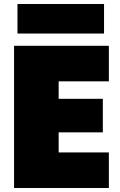

<svg xmlns="http://www.w3.org/2000/svg" viewBox="-20 -936 596 956"><path d="M522 -708V-531H272V-444H492V-277H272V-177H522V0H50V-708ZM67 -769V-916H498V-769Z"/></svg>

Font: Poppins Black
Style: Regular
Weight: 900
Designer: Ninad Kale (Devanagari), Jonny Pinhorn (Latin)
Foundry: Indian Type Foundry
Version: Version 3.200;PS 1.000;hotconv 16.6.54;makeotf.lib2.5.65590